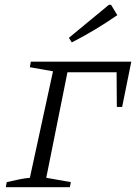

<svg xmlns="http://www.w3.org/2000/svg" viewBox="-20 -777 565 797"><path d="M525 -521 487 -333H465L464 -477H260L172 -39L274 -21L270 0H4L8 -21Q35 -27 58 -32Q81 -37 104 -39L200 -481L104 -498L108 -521ZM278 -601 266 -620 432 -757H441L467 -714Q422 -683 375.5 -655Q329 -627 278 -601Z"/></svg>

Font: Piazzolla SC Light
Style: Italic
Weight: 300
Italic angle: -11.3°
Designer: Juan Pablo del Peral
Foundry: Huerta Tipografica
Version: Version 1.330